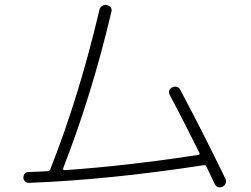

<svg xmlns="http://www.w3.org/2000/svg" viewBox="-20 -765 1040 797"><path d="M99.6 -5.9Q90.8 -5.9 84 -12.2Q77.1 -18.6 77.1 -27.8Q77.1 -37.1 83 -43.9Q88.9 -50.8 97.7 -50.8Q153.3 -52.7 179.7 -54.7Q186.5 -54.7 189.5 -63.5Q189.5 -64.5 190.4 -66.4Q309.6 -369.1 392.6 -723.6Q394.5 -734.4 403.8 -740.2Q413.1 -746.1 422.9 -744.1Q447.3 -738.3 442.4 -715.8Q361.3 -372.1 242.2 -66.4Q240.2 -59.6 248 -58.6Q504.9 -76.2 803.7 -122.1Q811.5 -124 807.6 -130.9Q736.3 -274.4 684.6 -371.1Q674.8 -392.6 695.3 -402.3Q704.1 -407.2 714.4 -404.3Q724.6 -401.4 728.5 -391.6Q824.2 -211.9 916 -22.5Q919.9 -13.7 916.5 -3.9Q913.1 5.9 904.3 9.8Q881.8 19.5 871.1 -2Q837.9 -71.3 836.9 -73.2Q834 -81.1 824.2 -79.1Q431.6 -18.6 99.6 -5.9Z"/></svg>

Font: Rounded-X Mgen+ 1mn light
Style: Regular
Weight: 200
Designer: [Source Han Sans]
Ryoko NISHIZUKA  (kana & ideographs); Paul D. Hunt (Latin, Greek & Cyrillic); Wenlong ZHANG  (bopomofo
Version: Version 1.059.20150602